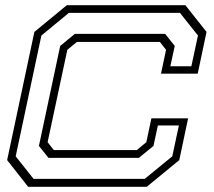

<svg xmlns="http://www.w3.org/2000/svg" viewBox="-20 -720 824 740"><path d="M88.5 0 7.5 -103 112.5 -597 237.5 -700H694.5L776 -597L742 -436H600.5L620 -528L596 -558.5H276.5L239.5 -528L163.5 -172L187.5 -141.5H507L544 -172L563.5 -264H705L671 -103L545.5 0ZM109.5 -30.5H537.5L644 -117.5L669.5 -236.5H588.5L571.5 -157.5L515 -111.5H167L130 -157.5L212 -543L268.5 -589.5H616.5L653.5 -543L636.5 -464.5H717.5L743 -583L673.5 -670.5H245.5L139.5 -583L40.5 -117.5Z"/></svg>

Font: Tourney Expanded Light
Style: Italic
Weight: 300
Width: 7
Italic angle: -12°
Designer: Tyler Finck
Foundry: Etcetera Type Co
Version: Version 1.010; ttfautohint (v1.8.3)